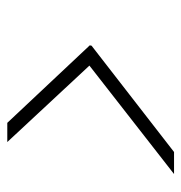

<svg xmlns="http://www.w3.org/2000/svg" viewBox="-5 -620 509 540"><g transform="rotate(90 250.0 -350.5)"><path d="M470 -585 165 -347 380 -116H326L108 -348L109 -353L408 -585Z"/></g></svg>

Font: DM Sans 28pt ExtraLight
Style: Italic
Weight: 250
Italic angle: -10°
Version: Version 4.004;gftools[0.9.30]